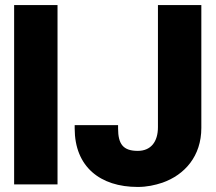

<svg xmlns="http://www.w3.org/2000/svg" viewBox="-20 -731 857 761"><path d="M36 0H208V-711H36ZM276 -222C276 -70 377 10 526 10C562 10 594 3 624 -7C712 -38 778 -112 778 -224V-711H606V-227C606 -169 578 -133 526 -133C468 -133 448 -160 448 -222V-235H276Z"/></svg>

Font: Asimov Pro
Style: Ult
Weight: 900
Designer: Google
Version: Version 2.000980; 2014